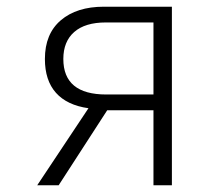

<svg xmlns="http://www.w3.org/2000/svg" viewBox="-20 -553 640 573"><path d="M244 -230Q180 -239 147 -276Q114 -313 114 -377Q114 -452 161.5 -492.5Q209 -533 290 -533H493V0H438V-224H300L155 0H91ZM438 -271V-486H296Q234 -486 201.5 -457.5Q169 -429 169 -377Q169 -271 297 -271Z"/></svg>

Font: Noto Sans Mono UI Light
Style: Regular
Weight: 300
Monospace: yes
Designer: Monotype Design team
Foundry: Monotype Imaging Inc.
Version: Version 1.000